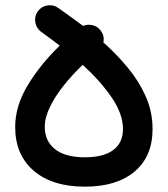

<svg xmlns="http://www.w3.org/2000/svg" viewBox="-20 -654 631 722"><path d="M299.3 47.9Q176.3 47.9 106.7 -12Q37.1 -71.8 37.1 -176.8Q37.1 -254.9 84 -333Q130.9 -411.1 204.6 -482.4Q171.9 -507.8 134.8 -534.2Q116.7 -547.4 112.8 -570.1Q108.9 -592.8 122.1 -611.3Q135.3 -629.9 158 -633.5Q180.7 -637.2 199.2 -624Q219.7 -609.4 243.4 -592.5Q267.1 -575.7 292.5 -556.6Q309.6 -563.5 327.6 -559.3Q345.7 -555.2 357.4 -540.5Q374 -520 368.7 -494.6Q417 -451.7 459.2 -401.1Q501.5 -350.6 527.6 -292.5Q553.7 -234.4 553.7 -168.9Q553.7 -65.9 486.3 -9Q418.9 47.9 299.3 47.9ZM148.4 -176.8Q148.4 -123.5 187 -93Q225.6 -62.5 299.3 -62.5Q369.1 -62.5 405.8 -89.8Q442.4 -117.2 442.4 -168.9Q442.4 -225.1 400.6 -286.6Q358.9 -348.1 291 -410.2Q251.5 -372.6 219.2 -332Q187 -291.5 167.7 -251.7Q148.4 -211.9 148.4 -176.8Z"/></svg>

Font: Mikhak SemiBold
Style: Regular
Weight: 600
Designer: Amin Abedi
Version: Version 3.3